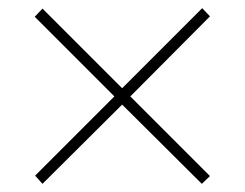

<svg xmlns="http://www.w3.org/2000/svg" viewBox="-20 -593 599 470"><path d="M84 -143 66 -163 260 -357 65 -552 84 -572 279 -377 475 -573 494 -553 299 -357 494 -162 474 -143 279 -337Z"/></svg>

Font: Noto Serif Myanmar Thin
Style: Regular
Weight: 100
Designer: Ben Mitchell and the Monotype Design Team
Foundry: Monotype Imaging Inc.
Version: Version 2.106; ttfautohint (v1.8.4.7-5d5b)